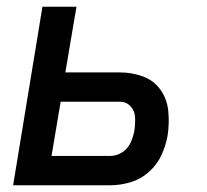

<svg xmlns="http://www.w3.org/2000/svg" viewBox="-20 -550 616 570"><path d="M19 0H308Q337 0 367.5 -9Q398 -18 422.5 -40Q447 -62 460 -91Q473 -120 478 -150Q483 -186 479.5 -221Q476 -256 456.5 -283.5Q437 -311 404.5 -323Q372 -335 336 -335H174L207 -530H106ZM133 -87 160 -248H336Q355 -248 367.5 -234.5Q380 -221 381 -202Q382 -183 379 -163Q376 -145 368 -127Q360 -109 343 -98Q326 -87 307 -87Z"/></svg>

Font: Iosevka Sparkle Medium Oblique
Style: Regular
Weight: 500
Italic angle: -9°
Designer: Belleve Invis
Foundry: Belleve Invis
Version: Version 4.5.0; ttfautohint (v1.8.3)